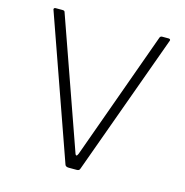

<svg xmlns="http://www.w3.org/2000/svg" viewBox="-109 -844 911 945"><g transform="rotate(15 347.0 -371.0)"><path d="M642.5 -739C640.8 -741 638.3 -742 635 -742H602C596 -742 592 -739.3 590 -734L354 -79C350.7 -71.7 348 -68 346 -68C342.7 -68 340 -71.3 338 -78L107 -733C106.3 -736.3 105 -738.7 103 -740C101 -741.3 98 -742 94 -742H60C53.3 -742 50 -739.3 50 -734L51 -731L305 -11C307 -3.7 313.7 0 325 0H365C369.7 0 373.3 -0.8 376 -2.5C378.7 -4.2 380.7 -7.3 382 -12L643 -732C644.3 -734.7 644.2 -737 642.5 -739Z"/></g></svg>

Font: Libre Franklin ExtraLight
Style: Regular
Weight: 275
Designer: Pablo Impallari, Rodrigo Fuenzalida
Foundry: Impallari Type
Version: Version 1.002; ttfautohint (v1.5)